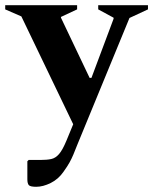

<svg xmlns="http://www.w3.org/2000/svg" viewBox="-56 -476 588 737"><path d="M83 241Q60 241 54.5 234.5Q49 228 49 212V143L54 138H99Q124 138 140.5 134.5Q157 131 170.5 115.5Q184 100 199 64L225 1L26 -413L-36 -440V-456H240V-440L178 -411V-408L288 -177H295L380 -404V-408L321 -440V-456H512V-440L441 -407L241 79Q232 102 225.5 117.5Q219 133 211 147.5Q203 162 188 183Q168 212 138.5 226.5Q109 241 83 241Z"/></svg>

Font: Spectral
Style: Bold
Weight: 700
Designer: Jean-Baptiste Levee
Foundry: Production Type
Version: Version 2.001